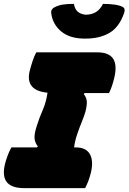

<svg xmlns="http://www.w3.org/2000/svg" viewBox="-44 -970 663 990"><path d="M395 0H80Q-58 0 -13 -143Q-5 -168 1.5 -183Q8 -198 15 -210H147L151 -215Q135 -236 134 -259Q133 -282 146 -322Q159 -363 176.5 -403Q194 -443 201 -492Q85 -503 109 -604Q117 -634 125 -658Q133 -682 143 -700H459Q577 -700 545 -568Q539 -543 532.5 -524.5Q526 -506 518 -490H392L388 -485Q402 -467 403.5 -447.5Q405 -428 397 -396Q391 -374 378.5 -343.5Q366 -313 354 -278Q342 -243 338 -210H346Q399 -210 419 -176Q439 -142 425 -81Q418 -54 412 -38Q406 -22 395 0ZM487 -950Q522 -950 548.5 -946Q575 -942 589 -934Q604 -926 596 -903Q571 -830 520.5 -800.5Q470 -771 398 -771H392Q316 -771 271.5 -808Q227 -845 220 -903Q219 -914 224 -921.5Q229 -929 238 -933Q258 -943 280.5 -946.5Q303 -950 337 -950Q342 -923 356.5 -910Q371 -897 398 -894Q431 -895 452 -908.5Q473 -922 487 -950Z"/></svg>

Font: Recursive Sn Csl St XBk
Style: Italic
Weight: 1000
Italic angle: -15°
Version: Version 1.085;hotconv 1.1.0;makeotfexe 2.6.0; ttfautohint (v